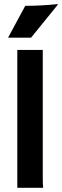

<svg xmlns="http://www.w3.org/2000/svg" viewBox="-20 -901 297 921"><path d="M185.1 -54.7Q185.1 -12.7 187 0H63V-661.6H185.1ZM101.1 -873Q174.3 -873 257.3 -881.3L256.8 -877.9L128.9 -720.2H18.6Z"/></svg>

Font: HammersmithOne
Style: Regular
Weight: 400
Designer: Nicole Fally
Foundry: Nicole Fally
Version: Version 1.003